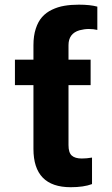

<svg xmlns="http://www.w3.org/2000/svg" viewBox="-20 -780 473 810"><path d="M269 -589.4V-508.8H121.1V-589.4Q121.1 -628.9 130.9 -658.9Q140.6 -689 157.5 -708Q174.3 -727.1 199.2 -739Q224.1 -751 251.7 -755.6Q279.3 -760.3 313 -760.3Q360.4 -760.3 390.6 -752V-653.8Q374 -657.7 354.5 -657.7Q335.9 -657.7 315.4 -652.3Q269 -638.7 269 -589.4ZM43 -528.3H362.3V-420.9H43ZM121.1 -151.9V-551.8H269V-167.5Q269 -136.2 282.7 -123.8Q296.4 -111.3 325.2 -111.3Q345.7 -111.3 368.2 -115.2V-3.4Q333 9.8 278.3 9.8Q121.1 9.8 121.1 -151.9Z"/></svg>

Font: Inter Tight Stencil
Style: Bold
Weight: 700
Designer: Rasmus Andersson
Foundry: rsms
Version: Version 3.004;Glyphs 3.1.2 (3151)